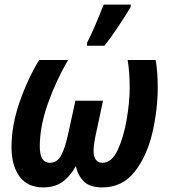

<svg xmlns="http://www.w3.org/2000/svg" viewBox="-20 -805 738 835"><path d="M434 -606Q463 -642 496 -692Q529 -742 548 -774L549 -785H431Q419 -754 397 -702Q375 -650 359 -620L358 -606ZM310 -83Q317 -45 343 -17.5Q369 10 425 10Q512 10 565.5 -58Q619 -126 642.5 -227Q666 -328 666 -427Q666 -461 663.5 -491Q661 -521 657 -544H535Q544 -494 544 -423Q544 -362 531 -285.5Q518 -209 492 -153Q466 -97 426 -97Q387 -97 387 -150Q387 -164 390 -184.5Q393 -205 399 -231L428 -367H308L278 -230Q264 -163 246.5 -130Q229 -97 197 -97Q153 -97 153 -168Q153 -255 188 -354Q223 -453 276 -544H150Q99 -459 64.5 -359Q30 -259 30 -165Q30 -86 64.5 -38Q99 10 169 10Q219 10 252.5 -14.5Q286 -39 310 -83Z"/></svg>

Font: Noto Sans UI SemiCondensed
Style: Bold Italic
Weight: 700
Width: 4
Designer: Monotype Design Team
Foundry: Monotype Imaging Inc.
Version: 1.001